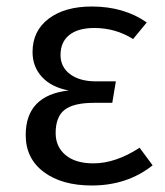

<svg xmlns="http://www.w3.org/2000/svg" viewBox="-20 -558 506 590"><path d="M262 -538Q361 -538 431 -489L389 -438Q335 -472 270 -472Q220 -472 193 -450.5Q166 -429 166 -389Q166 -352 195.5 -330Q225 -308 275 -308H336L325 -242H269Q206 -242 178.5 -220.5Q151 -199 151 -149Q151 -107 181.5 -81.5Q212 -56 267 -56Q335 -56 409 -104L449 -50Q371 12 262 12Q170 12 114.5 -29.5Q59 -71 59 -143Q59 -265 191 -280Q138 -290 109 -321.5Q80 -353 80 -398Q80 -463 129.5 -500.5Q179 -538 262 -538Z"/></svg>

Font: FiraSans
Style: Regular
Weight: 350
Designer: Carrois Corporate & Edenspiekermann AG
Foundry: Carrois Corporate GbR & Edenspiekermann AG
Version: Version 3.106;PS 003.106;hotconv 1.0.70;makeotf.lib2.5.58329